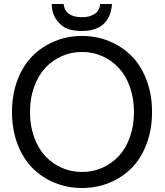

<svg xmlns="http://www.w3.org/2000/svg" viewBox="-20 -920 824 960"><path d="M238.8 -899.9H297.9Q305.7 -834 390.1 -834Q429.7 -834 454.1 -851.1Q478 -867.7 481 -899.9H540Q529.3 -765.1 388.2 -765.1Q351.1 -765.1 321.8 -774.4Q291.5 -784.2 266.1 -815.9Q239.3 -849.6 238.8 -899.9ZM150.4 -485.1Q129.9 -428.2 129.9 -359.9Q129.9 -291.5 150.4 -234.6Q170.9 -177.7 206.1 -139.9Q241.2 -102.1 288.6 -81.1Q335.9 -60.1 390.1 -60.1Q444.3 -60.1 491.7 -81.1Q539.1 -102.1 574.2 -139.9Q609.4 -177.7 629.6 -234.6Q649.9 -291.5 649.9 -359.9Q649.9 -428.2 629.6 -485.1Q609.4 -542 574.2 -580.1Q539.1 -618.2 491.5 -639.2Q443.8 -660.2 390.1 -660.2Q336.4 -660.2 288.8 -639.2Q241.2 -618.2 206.1 -580.1Q170.9 -542 150.4 -485.1ZM67.6 -199.5Q40 -272 40 -359.9Q40 -447.8 67.6 -520.3Q95.2 -592.8 142.8 -640.4Q190.4 -688 254.2 -714.1Q317.9 -740.2 390.1 -740.2Q462.4 -740.2 526.1 -714.1Q589.8 -688 637.5 -640.4Q685.1 -592.8 712.6 -520.3Q740.2 -447.8 740.2 -359.9Q740.2 -272 712.6 -199.5Q685.1 -127 637.5 -79.3Q589.8 -31.7 526.4 -5.9Q462.9 20 390.1 20Q317.4 20 253.9 -5.9Q190.4 -31.7 142.8 -79.3Q95.2 -127 67.6 -199.5Z"/></svg>

Font: Miedinger*
Style: Book
Weight: 400
Version: Version 001.000